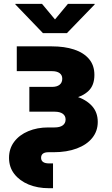

<svg xmlns="http://www.w3.org/2000/svg" viewBox="-20 -782 586 1006"><path d="M236.3 204.1Q176.8 204.1 129.6 184.6Q82.5 165 54.9 129.4Q27.3 93.8 27.3 44.9Q27.3 -3.4 54.4 -39.3Q81.5 -75.2 128.2 -94.7Q174.8 -114.3 233.4 -114.3H266.1Q293.9 -114.3 308.8 -125.2Q323.7 -136.2 323.7 -155.8Q323.7 -175.3 308.8 -186Q293.9 -196.8 266.1 -196.8H133.8V-326.7H252.4Q278.3 -326.7 292.2 -337.9Q306.2 -349.1 306.2 -369.6Q306.2 -388.7 292.2 -398.9Q278.3 -409.2 252.4 -409.2H67.9V-539.1H251Q317.9 -539.1 367.9 -522.7Q418 -506.3 446.3 -473.1Q474.6 -439.9 474.6 -389.6Q474.6 -335 443.8 -305.7Q413.1 -276.4 361.8 -265.1Q310.5 -253.9 249 -253.9H133.8V-293.9H257.8Q324.7 -293.9 377.7 -277.3Q430.7 -260.7 461.4 -227.3Q492.2 -193.8 492.2 -143.1Q492.2 -95.2 463.6 -59.6Q435.1 -23.9 382.8 -4.2Q330.6 15.6 259.8 15.6H233.9Q214.8 15.6 205.1 22.9Q195.3 30.3 195.3 44.9Q195.3 59.1 205.8 66.7Q216.3 74.2 236.8 74.2H257.8V204.1ZM200.2 -761.7 268.1 -680.2 335.9 -761.7H476.1V-758.8L330.6 -608.4H205.1L60.5 -758.8V-761.7Z"/></svg>

Font: Inter 18pt ExtraBold
Style: Regular
Weight: 800
Designer: Rasmus Andersson
Foundry: rsms
Version: Version 4.001;git-66647c0bb